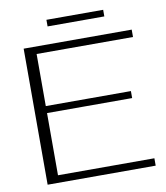

<svg xmlns="http://www.w3.org/2000/svg" viewBox="-90 -898 841 973"><g transform="rotate(-10 331.0 -412.0)"><path d="M76 -700H632V-662H136V-394H574V-358H136V-38H632V0H76ZM215 -824H507V-790H215Z"/></g></svg>

Font: Fahkwang ExtraLight
Style: Regular
Weight: 275
Designer: Suppakit Chalermlarp | Katatrad Co.,Ltd.
Foundry: Cadson Demak Co.,Ltd.
Version: Version 1.000; ttfautohint (v1.6)